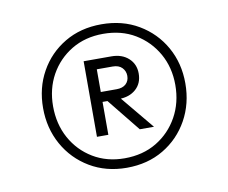

<svg xmlns="http://www.w3.org/2000/svg" viewBox="-57 -773 681 573"><g transform="rotate(-10 284.0 -486.5)"><path d="M284.2 -269Q221.5 -269 172.6 -298.1Q123.8 -327.2 96.1 -376.9Q68.5 -426.6 68.5 -487.7Q68.5 -548.8 95.8 -597.6Q123 -646.5 171.3 -675.2Q219.6 -704 283 -704Q346.5 -704 395.4 -675.1Q444.3 -646.2 471.9 -597.2Q499.5 -548.1 499.5 -487.2Q499.5 -425.7 471.9 -376.1Q444.2 -326.5 395.9 -297.8Q347.6 -269 284.2 -269ZM212 -375.5V-604.5H246.5V-375.5ZM341.8 -375.5 258.5 -478.8H299.2L384.8 -375.5ZM282.7 -298Q338.2 -298 379.9 -323.1Q421.5 -348.2 445.4 -391.1Q469.2 -433.9 469.2 -487.7Q469.2 -540.5 445.4 -582.8Q421.5 -625 380 -650Q338.5 -675 283.1 -675Q228.8 -675 187.2 -650Q145.8 -625 122.2 -582.8Q98.8 -540.5 98.8 -487.7Q98.8 -433.9 122.2 -391.1Q145.8 -348.2 187.4 -323.1Q229.1 -298 282.7 -298ZM232 -475.2V-505.2H294.5Q312.8 -505.2 322.8 -514.5Q332.8 -523.8 332.8 -539.1Q332.8 -553.5 322.9 -563.8Q313 -574 294.5 -574H232V-604.5H295.8Q328 -604.5 347.8 -586.5Q367.5 -568.6 367.5 -540.2Q367.5 -510.5 347.8 -492.9Q328 -475.2 295.8 -475.2Z"/></g></svg>

Font: Outfit Thin
Style: Regular
Weight: 100
Designer: Rodrigo Fuenzalida
Foundry: fragTYPE
Version: Version 1.100;gftools[0.9.27]